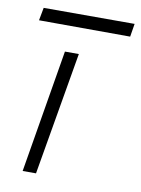

<svg xmlns="http://www.w3.org/2000/svg" viewBox="-73 -656 519 707"><g transform="rotate(10 186.5 -302.5)"><path d="M24 -557 365 -556 373 -605H33ZM138 -460 61 0H111L190 -460Z"/></g></svg>

Font: Jost Light
Style: Italic
Weight: 300
Italic angle: -5°
Version: Version 3.710